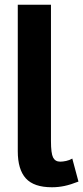

<svg xmlns="http://www.w3.org/2000/svg" viewBox="-20 -770 351 810"><path d="M311 -4Q278 9 252 14.5Q226 20 199 20Q123 20 89 -17.5Q55 -55 55 -132V-750H195V-175Q195 -123 204 -105.5Q213 -88 234 -88Q245 -88 259 -91Q273 -94 285 -101Z"/></svg>

Font: Moderustic SemiBold
Style: Regular
Weight: 600
Designer: Tural Alisoy
Foundry: TAFT Foundry
Version: Version 2.120